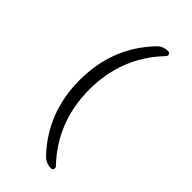

<svg xmlns="http://www.w3.org/2000/svg" viewBox="-276 -842 1053 1053"><g transform="rotate(45 250.0 -315.5)"><path d="M357.4 139.6Q318.4 139.6 292 113.3Q125 -61.5 125 -314.9Q125 -568.4 292 -743.2Q318.4 -770.5 357.4 -769.5Q367.2 -769.5 371.1 -759.8Q375 -750 367.2 -742.2Q199.2 -566.4 199.2 -315.4Q199.2 -64.5 367.2 112.3Q374 120.1 370.6 129.9Q367.2 139.6 357.4 139.6Z"/></g></svg>

Font: Rounded-X Mgen+ 2m regular
Style: Regular
Weight: 400
Designer: [Source Han Sans]
Ryoko NISHIZUKA  (kana & ideographs); Paul D. Hunt (Latin, Greek & Cyrillic); Wenlong ZHANG  (bopomofo
Version: Version 1.059.20150602